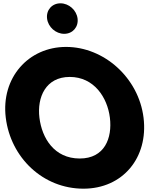

<svg xmlns="http://www.w3.org/2000/svg" viewBox="-20 -1123 1002 1158"><path d="M14.8 -413C44.4 -172 239.3 15 483.3 15C720.3 15 875.4 -172 845.8 -413C816.2 -654 607.4 -840 378.4 -840C151.4 -840 -14.8 -654 14.8 -413ZM217.8 -413C202.7 -536 255.6 -659 400.6 -659C546.6 -659 627.7 -536 642.8 -413C657.9 -290 611 -167 461 -167C307 -167 232.9 -290 217.8 -413ZM344.6 -1103C293.6 -1103 257.6 -1062 263.9 -1011C270.1 -960 316.2 -919 367.2 -919C418.2 -919 454.1 -960 447.9 -1011C441.6 -1062 395.6 -1103 344.6 -1103Z"/></svg>

Font: Hussar
Style: BdOpOblOne
Weight: 700
Foundry: Cannot Into Space Fonts
Version: Version 2.00